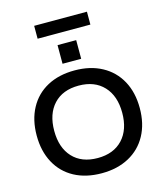

<svg xmlns="http://www.w3.org/2000/svg" viewBox="-156 -1230 1145 1353"><g transform="rotate(-15 416.5 -553.5)"><path d="M41 -365Q41 -479 87 -564Q133 -649 217.5 -694.5Q302 -740 417 -740Q531 -740 616 -694Q701 -648 747 -563.5Q793 -479 793 -365Q793 -251 747 -166.5Q701 -82 616 -36Q531 10 417 10Q302 10 217.5 -35.5Q133 -81 87 -166Q41 -251 41 -365ZM417 -101Q533 -101 599 -171.5Q665 -242 665 -365Q665 -488 599 -558.5Q533 -629 417 -629Q300 -629 234.5 -558.5Q169 -488 169 -365Q169 -242 234.5 -171.5Q300 -101 417 -101ZM348 -943H484V-807H348ZM224 -1117H609V-1023H224Z"/></g></svg>

Font: Enso SemiBold
Style: Regular
Weight: 600
Designer: Coji Morishita
Foundry: UNDERFOREST DESIGN
Version: Version 1.000